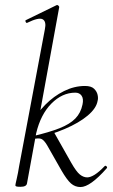

<svg xmlns="http://www.w3.org/2000/svg" viewBox="-20 -746 458 775"><path d="M63 8Q50 8 46 6.5Q42 5 42 2Q42 -1 47.5 -24.5Q53 -48 57 -74L161 -627Q168 -659 152.5 -668Q137 -677 90 -654Q86 -652 83.5 -658Q81 -664 85 -665L208 -725Q212 -727 216 -723Q220 -719 219 -717L126 -208L89 -6Q87 8 63 8ZM305 9Q283 9 266.5 -5.5Q250 -20 228 -58L170 -160Q158 -180 147.5 -185Q137 -190 111 -184L198 -212L267 -90Q288 -53 302.5 -41.5Q317 -30 332 -30Q345 -30 362.5 -41Q380 -52 402 -75Q406 -79 410 -74.5Q414 -70 411 -67Q344 9 305 9ZM111 -184V-196Q179 -212 220.5 -228.5Q262 -245 284 -267.5Q306 -290 313 -324Q318 -347 309.5 -359.5Q301 -372 284 -372Q231 -372 187.5 -328Q144 -284 126 -208L104 -243Q128 -288 162.5 -323Q197 -358 238.5 -378.5Q280 -399 323 -399Q348 -399 359.5 -388Q371 -377 374 -363Q377 -349 374 -339Q369 -309 334 -279.5Q299 -250 241.5 -225.5Q184 -201 111 -184Z"/></svg>

Font: Cormorant Light Light
Style: Italic
Weight: 300
Italic angle: -10°
Version: Version 4.000